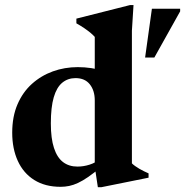

<svg xmlns="http://www.w3.org/2000/svg" viewBox="-20 -744 750 778"><path d="M364 -337Q364 -377 344 -402.2Q324 -427.5 286 -427.5Q255 -427.5 232.2 -408.8Q209.5 -390 197.8 -349.8Q186 -309.5 186 -244Q186 -183 198.8 -144.2Q211.5 -105.5 235.5 -87.2Q259.5 -69 294 -69Q318.5 -69 343 -76.8Q367.5 -84.5 388.5 -102L389.5 -67Q360.5 -43 337.8 -27.2Q315 -11.5 296.2 -2.8Q277.5 6 260.2 9.5Q243 13 225.5 13Q163 13 119 -14.5Q75 -42 52.2 -91.8Q29.5 -141.5 29.5 -206.5Q29.5 -271.5 50.8 -321Q72 -370.5 109.2 -404Q146.5 -437.5 194.2 -454.8Q242 -472 295 -472Q323 -472 349.8 -468Q376.5 -464 403.8 -455.8Q431 -447.5 461 -433.5L364 -425V-594.5Q357 -602.5 345.8 -611.8Q334.5 -621 320.5 -630.5Q306.5 -640 289.5 -649.5V-668.5L507 -723.5H521L514.5 -619.5V-82Q520 -76.5 527.8 -71Q535.5 -65.5 544.5 -60.2Q553.5 -55 563.2 -50.2Q573 -45.5 582 -41.5V-24L391 14.5H376.5L364 -68.5ZM568 -511 595.5 -708.5H710V-698L605.5 -511Z"/></svg>

Font: Newsreader 36pt
Style: Bold
Weight: 700
Designer: Hugues Gentile
Foundry: Production Type
Version: Version 1.003